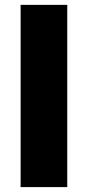

<svg xmlns="http://www.w3.org/2000/svg" viewBox="-20 -762 358 782"><path d="M64 0V-742.2H253.9V0Z"/></svg>

Font: Montserrat ExtraBold
Style: Regular
Weight: 800
Designer: Julieta Ulanovsky
Foundry: Julieta Ulanovsky
Version: Version 9.000